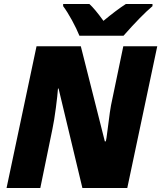

<svg xmlns="http://www.w3.org/2000/svg" viewBox="-20 -947 812 967"><path d="M164 -714H387L508 -235H512Q515 -234 524 -310Q535 -398 539 -416L601 -714H772L621 0H395L275 -501H272Q270 -470 261.5 -404.5Q253 -339 244 -297L183 0H13ZM298 -916V-927H430Q457 -903 501 -842Q566 -896 614 -927H748V-916Q692 -869 602 -767H380Q366 -802 342.5 -845Q319 -888 298 -916Z"/></svg>

Font: Noto Sans Display Black
Style: Italic
Weight: 900
Italic angle: -12°
Designer: Monotype Design team
Foundry: Monotype Imaging Inc.
Version: Version 1.000